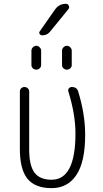

<svg xmlns="http://www.w3.org/2000/svg" viewBox="-20 -975 540 1005"><path d="M250 9.8Q164.1 9.8 124 -39.1Q84 -87.9 84 -195.3V-496.1Q84 -505.9 90.8 -512.7Q97.7 -519.5 107.9 -519.5Q118.2 -519.5 125.5 -512.7Q132.8 -505.9 132.8 -496.1V-193.4Q132.8 -108.4 160.6 -71.3Q188.5 -34.2 250 -34.2Q375 -34.2 375 -276.4Q375 -376 337.9 -496.1Q335 -504.9 340.3 -512.2Q345.7 -519.5 356.4 -519.5Q382.8 -519.5 389.6 -495.1Q425.8 -377 425.8 -269.5Q425.8 -127.9 379.9 -59.1Q334 9.8 250 9.8ZM304.7 -634.8V-710Q304.7 -719.7 312.5 -727.5Q320.3 -735.4 330.1 -735.4Q339.8 -735.4 347.7 -727.5Q355.5 -719.7 355.5 -710V-634.8Q355.5 -624 347.7 -617.2Q339.8 -610.4 330.1 -610.4Q320.3 -610.4 312.5 -617.2Q304.7 -624 304.7 -634.8ZM195.3 -710V-634.8Q195.3 -624 187.5 -617.2Q179.7 -610.4 169.9 -610.4Q160.2 -610.4 152.3 -617.2Q144.5 -624 144.5 -634.8V-710Q144.5 -719.7 152.3 -727.5Q160.2 -735.4 169.9 -735.4Q179.7 -735.4 187.5 -727.5Q195.3 -719.7 195.3 -710ZM242.2 -809.6Q227.5 -790 200.2 -790Q192.4 -790 187.5 -797.4Q182.6 -804.7 188.5 -811.5L267.6 -924.8Q289.1 -955.1 325.2 -955.1Q335.9 -955.1 340.3 -944.8Q344.7 -934.6 337.9 -926.8Z"/></svg>

Font: Rounded Mgen+ 1m light
Style: Regular
Weight: 200
Designer: [Source Han Sans]
Ryoko NISHIZUKA  (kana & ideographs); Paul D. Hunt (Latin, Greek & Cyrillic); Wenlong ZHANG  (bopomofo
Version: Version 1.059.20150602